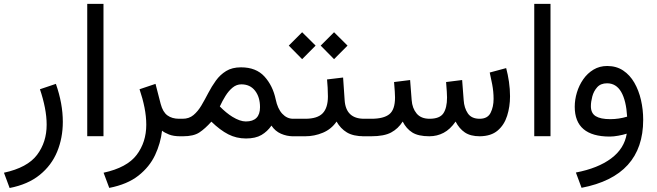

<svg xmlns="http://www.w3.org/2000/svg" viewBox="-26 -692 3334 975"><path d="M22.9 262.7 -5.9 185.1Q113.3 159.2 162.1 94.5Q210.9 29.8 210.9 -58.6Q210.9 -100.1 201.9 -145.8Q192.9 -191.4 176.8 -238.8L257.8 -266.1Q293 -166 293 -73.2Q293 8.3 264.4 77.9Q235.8 147.5 176 196Q116.2 244.6 22.9 262.7Z M499.5 -672.4V-0.5H417V-672.4Z M888.7 0Q855 0 832.3 -9Q809.6 -18.1 796.9 -28.3Q789.6 35.6 761.5 95.5Q733.4 155.3 677.2 199.7Q621.1 244.1 528.8 262.2L500 185.1Q619.1 159.2 668 94.5Q716.8 29.8 716.8 -58.6Q716.8 -100.1 707.8 -145.8Q698.7 -191.4 682.6 -238.8L763.7 -266.1L790 -164.1Q800.8 -123 824.2 -106Q847.7 -88.9 883.3 -88.9H901.9V0Z M903.8 0H882.3V-88.9H901.4Q934.1 -88.9 956.5 -107.7Q979 -126.5 996.6 -156.2Q1014.2 -186 1031.5 -219.5Q1048.8 -252.9 1070.3 -282.7Q1091.8 -312.5 1122.3 -331.3Q1152.8 -350.1 1197.8 -350.1Q1274.4 -350.1 1316.9 -303.5Q1359.4 -256.8 1374 -187.5Q1383.8 -139.6 1407.5 -114.3Q1431.2 -88.9 1462.4 -88.9H1475.1V0H1461.9Q1430.7 0 1400.9 -12.9Q1371.1 -25.9 1352.5 -54.2Q1332 -24.4 1301.8 -6.6Q1271.5 11.2 1223.1 11.2Q1174.3 11.2 1133.1 -10Q1091.8 -31.2 1047.4 -74.2Q1015.6 -38.6 986.3 -19.3Q957 0 903.8 0ZM1199.7 -263.7Q1175.3 -263.7 1155.3 -247.3Q1135.3 -231 1119.1 -205.1Q1103 -179.2 1090.3 -151.4Q1106.4 -134.8 1122.6 -121.6Q1138.7 -108.4 1153.8 -99.1Q1192.9 -75.2 1222.2 -75.2Q1294.4 -75.2 1294.4 -147.9Q1294.4 -198.7 1269.3 -231.2Q1244.1 -263.7 1199.7 -263.7Z M1670.4 -528.3 1738.8 -460.4 1670.4 -391.6 1602.5 -460.4ZM1508.3 -528.3 1576.7 -460.4 1508.3 -391.6 1440.4 -460.4ZM1455.6 -88.9H1523.9Q1585.9 -88.9 1612.5 -116.7Q1639.2 -144.5 1639.2 -202.1Q1639.2 -225.6 1637.9 -246.6Q1636.7 -267.6 1634.8 -288.6L1716.3 -298.3L1724.1 -184.1Q1730 -88.9 1823.2 -88.9H1833.5V0H1822.3Q1768.1 0 1735.6 -19.5Q1703.1 -39.1 1683.1 -74.7Q1656.7 -36.1 1613.8 -18.1Q1570.8 0 1523.9 0H1455.6Z M2154.3 0Q2098.1 0 2067.6 -19.3Q2037.1 -38.6 2019 -74.7Q1996.1 -38.6 1960.4 -19.3Q1924.8 0 1858.9 0H1814V-88.9H1859.9Q1922.4 -88.9 1951.2 -112.1Q1980 -135.3 1980 -196.8Q1980 -209.5 1978.8 -226.8Q1977.5 -244.1 1975.1 -275.4L2056.6 -285.6L2064.5 -183.6Q2067.4 -142.6 2089.6 -115.7Q2111.8 -88.9 2155.3 -88.9Q2207 -88.9 2225.6 -116.7Q2244.1 -144.5 2244.1 -196.8Q2244.1 -209.5 2242.9 -227.1Q2241.7 -244.6 2239.3 -275.4L2320.8 -285.6L2328.6 -183.6Q2331.1 -144 2349.6 -116.5Q2368.2 -88.9 2409.7 -88.9Q2450.2 -88.9 2465.3 -119.1Q2480.5 -149.4 2480.5 -189.9Q2480.5 -226.6 2473.4 -263.7Q2466.3 -300.8 2460.9 -323.7L2544.4 -346.2Q2553.2 -313.5 2558.6 -276.6Q2564 -239.7 2564 -203.1Q2564 -150.4 2549.3 -104Q2534.7 -57.6 2501.2 -29.1Q2467.8 -0.5 2410.2 0Q2363.3 0 2334.5 -19.5Q2305.7 -39.1 2287.6 -74.7Q2260.3 -35.2 2226.8 -17.6Q2193.4 0 2154.3 0Z M2769.5 -672.4V-0.5H2687V-672.4Z M3240.2 -83.5Q3240.2 201.7 2927.2 261.7L2898.4 184.1Q3010.7 162.6 3077.6 112.5Q3144.5 62.5 3156.7 -13.2Q3138.2 -7.3 3113.8 -2.9Q3089.4 1.5 3070.8 1.5Q2892.6 1.5 2892.6 -149.9Q2892.6 -186 2903.6 -222.4Q2914.6 -258.8 2935.8 -289.3Q2957 -319.8 2987.8 -338.4Q3018.6 -356.9 3057.6 -356.9Q3104 -356.9 3138.4 -334Q3172.9 -311 3195.3 -272Q3217.8 -232.9 3229 -184.1Q3240.2 -135.3 3240.2 -83.5ZM3073.2 -86.9Q3116.2 -86.9 3158.7 -99.6Q3153.8 -181.6 3128.4 -225.3Q3103 -269 3056.6 -269Q3024.4 -269 3006.6 -249Q2988.8 -229 2981.7 -201.9Q2974.6 -174.8 2974.6 -152.8Q2974.6 -117.2 2999 -102.1Q3023.4 -86.9 3073.2 -86.9Z"/></svg>

Font: Vazirmatn UI NL
Style: Regular
Weight: 400
Designer: Saber Rastikerdar
Foundry: Saber Rastikerdar
Version: Version 33.003